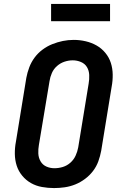

<svg xmlns="http://www.w3.org/2000/svg" viewBox="-20 -949 640 977"><path d="M255 8Q224 8 193.5 2.5Q163 -3 137.5 -17.5Q112 -32 93 -55Q74 -78 65 -106Q56 -134 55.5 -165.5Q55 -197 61 -228L114 -553Q119 -580 129 -606.5Q139 -633 156 -656Q173 -679 196.5 -696.5Q220 -714 246.5 -724.5Q273 -735 300 -740.5Q327 -746 355 -746Q386 -746 416 -739Q446 -732 471.5 -717.5Q497 -703 516 -680Q535 -657 544 -629Q553 -601 553.5 -569.5Q554 -538 548 -507L495 -182Q490 -155 480.5 -128.5Q471 -102 453.5 -79Q436 -56 412.5 -38.5Q389 -21 363 -10.5Q337 0 309.5 4Q282 8 255 8ZM257 -93Q279 -93 300 -99.5Q321 -106 338 -121Q355 -136 364.5 -156.5Q374 -177 378 -199L431 -523Q435 -545 434 -567.5Q433 -590 422.5 -607.5Q412 -625 392 -633.5Q372 -642 350 -642Q329 -642 308 -635Q287 -628 270 -613Q253 -598 244 -577.5Q235 -557 232 -536L178 -212Q174 -190 175 -168Q176 -146 186.5 -128Q197 -110 216 -101.5Q235 -93 257 -93ZM240 -841V-929H540V-841Z"/></svg>

Font: Iosevka Slab Extended
Style: Bold Italic
Weight: 700
Width: 7
Italic angle: -9°
Monospace: yes
Designer: Belleve Invis
Foundry: Belleve Invis
Version: Version 11.1.0; ttfautohint (v1.8.3)